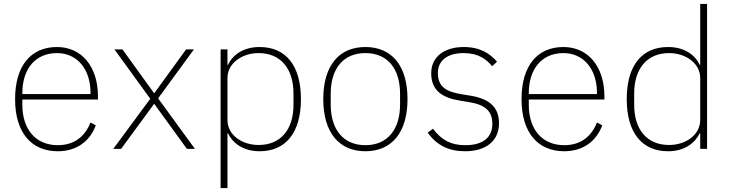

<svg xmlns="http://www.w3.org/2000/svg" viewBox="-20 -760 3729 980"><path d="M275 12C372 12 439 -40 469 -120L442 -135C412 -59 355 -19 275 -19C161 -19 94 -101 94 -225V-252H480V-268C480 -421 396 -520 271 -520C138 -520 57 -425 57 -254C57 -82 141 12 275 12ZM271 -489C373 -489 442 -408 442 -286V-280H94V-284C94 -408 160 -489 271 -489Z M558 0H598L766 -229H768L934 0H975L787 -258L970 -508H930L768 -285H766L605 -508H564L747 -256Z M1106 200H1141V-79H1144C1167 -31 1220 12 1305 12C1437 12 1516 -81 1516 -254C1516 -428 1437 -520 1305 -520C1220 -520 1166 -478 1144 -429H1141V-508H1106ZM1300 -20C1215 -20 1141 -71 1141 -148V-362C1141 -437 1215 -489 1300 -489C1413 -489 1478 -409 1478 -283V-225C1478 -99 1413 -20 1300 -20Z M1845 12C1978 12 2060 -82 2060 -254C2060 -427 1978 -520 1845 -520C1712 -520 1630 -427 1630 -254C1630 -82 1712 12 1845 12ZM1845 -19C1733 -19 1668 -98 1668 -227V-281C1668 -411 1733 -489 1845 -489C1957 -489 2022 -411 2022 -281V-227C2022 -98 1957 -19 1845 -19Z M2354 12C2461 12 2527 -41 2527 -131C2527 -217 2473 -257 2379 -272L2336 -279C2255 -292 2215 -319 2215 -387C2215 -453 2266 -489 2346 -489C2423 -489 2463 -457 2492 -422L2517 -445C2482 -485 2433 -520 2347 -520C2253 -520 2181 -474 2181 -386C2181 -296 2240 -260 2330 -246L2373 -239C2454 -226 2493 -195 2493 -128C2493 -58 2445 -19 2355 -19C2284 -19 2235 -43 2190 -103L2163 -83C2210 -18 2270 12 2354 12Z M2860 12C2957 12 3024 -40 3054 -120L3027 -135C2997 -59 2940 -19 2860 -19C2746 -19 2679 -101 2679 -225V-252H3065V-268C3065 -421 2981 -520 2856 -520C2723 -520 2642 -425 2642 -254C2642 -82 2726 12 2860 12ZM2856 -489C2958 -489 3027 -408 3027 -286V-280H2679V-284C2679 -408 2745 -489 2856 -489Z M3554 0H3589V-740H3554V-429H3551C3529 -478 3475 -520 3390 -520C3258 -520 3179 -428 3179 -254C3179 -81 3258 12 3390 12C3475 12 3528 -31 3551 -79H3554ZM3395 -20C3282 -20 3217 -99 3217 -225V-283C3217 -409 3282 -489 3395 -489C3480 -489 3554 -437 3554 -362V-148C3554 -71 3480 -20 3395 -20Z"/></svg>

Font: IBM Plex Thai Looped ExtraLight
Style: Regular
Weight: 200
Designer: Mike Abbink, Paul van der Laan, Pieter van Rosmalen, Ben Mitchell, Mark Frömberg
Foundry: Bold Monday
Version: Version 1.0